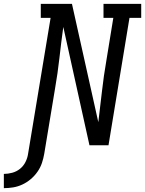

<svg xmlns="http://www.w3.org/2000/svg" viewBox="-115 -755 754 998"><path d="M-95 223V149Q-74 149 -51.5 143Q-29 137 -11 122.5Q7 108 17.5 87Q28 66 31 44L148 -662H97V-735H259L396 -120Q406 -200 415 -280.5Q424 -361 438 -441L474 -662H423V-735H619V-662H558L449 0H350L214 -615Q203 -535 194 -454.5Q185 -374 171 -294L115 44Q111 68 103 92Q95 116 80 137.5Q65 159 45 176Q25 193 1.5 204Q-22 215 -46.5 219Q-71 223 -95 223Z"/></svg>

Font: Iosevka HT Extended
Style: Italic
Weight: 400
Width: 7
Italic angle: -9°
Monospace: yes
Designer: Belleve Invis
Foundry: Belleve Invis
Version: Version 32.3.0; ttfautohint (v1.8.4)